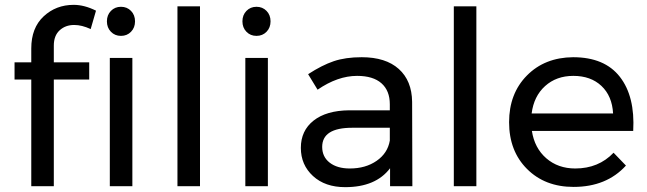

<svg xmlns="http://www.w3.org/2000/svg" viewBox="-20 -768 2669 792"><path d="M109 -568Q109 -653 160 -700.5Q211 -748 284 -748Q328 -748 376 -724L354 -648Q318 -665 286 -665Q250 -665 226 -643Q202 -621 202 -580V-511H348V-440H202V0H109V-440H40V-511H109ZM520.5 -637Q504 -620 479 -620Q454 -620 437.5 -637Q421 -654 421 -680Q421 -706 437.5 -723Q454 -740 479 -740Q504 -740 520.5 -723Q537 -706 537 -680Q537 -654 520.5 -637ZM433 0V-529H526V0Z M712 -742H805V0H712Z M996.5 -723Q1013 -740 1038 -740Q1063 -740 1079.5 -723Q1096 -706 1096 -680Q1096 -654 1079.5 -637Q1063 -620 1038 -620Q1013 -620 996.5 -637Q980 -654 980 -680Q980 -706 996.5 -723ZM992 -529H1085V0H992Z M1681 0H1589V-74Q1530 4 1404 4Q1321 4 1271 -42Q1221 -88 1221 -158Q1221 -229 1273.5 -270.5Q1326 -312 1420 -313H1588V-338Q1588 -394 1553.5 -424.5Q1519 -455 1453 -455Q1373 -455 1290 -398L1251 -462Q1308 -499 1356.5 -515.5Q1405 -532 1472 -532Q1571 -532 1625 -483.5Q1679 -435 1680 -348ZM1423 -73Q1488 -73 1533.5 -104.5Q1579 -136 1588 -188V-241H1433Q1309 -241 1309 -162Q1309 -121 1340 -97Q1371 -73 1423 -73Z M1852 -742H1945V0H1852Z M2344 -532Q2474 -532 2537 -451Q2600 -370 2592 -228H2174Q2185 -157 2233.5 -115Q2282 -73 2353 -73Q2449 -73 2511 -138L2562 -85Q2482 3 2346 3Q2228 3 2154 -71Q2080 -145 2080 -264Q2080 -382 2153.5 -456.5Q2227 -531 2344 -532ZM2173 -300H2509Q2505 -372 2461 -413.5Q2417 -455 2345 -455Q2275 -455 2228.5 -413Q2182 -371 2173 -300Z"/></svg>

Font: Montserrat arm
Style: Regular
Weight: 400
Designer: Julieta Ulanovsky
Foundry: Julieta Ulanovsky
Version: Version 6.000;PS 006.000;hotconv 1.0.88;makeotf.lib2.5.64775